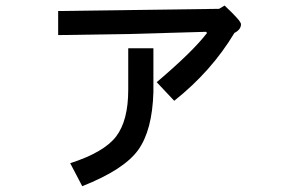

<svg xmlns="http://www.w3.org/2000/svg" viewBox="-20 -594 1040 685"><path d="M816.4 -476.6Q734.4 -339.8 601.6 -234.4L539.1 -300.8Q668 -410.2 718.8 -476.6L714.8 -480.5L441.4 -472.7L187.5 -468.8V-554.7L761.7 -562.5L781.2 -574.2Q839.8 -519.5 839.8 -507.8Q839.8 -488.3 816.4 -476.6ZM527.3 -421.9V-265.6Q523.4 -128.9 472.7 -58.6Q421.9 11.7 273.4 70.3L230.5 -11.7Q351.6 -50.8 394.5 -107.4Q437.5 -164.1 437.5 -273.4V-421.9Z"/></svg>

Font: WenQuanYi Micro Hei Mono
Style: Regular
Weight: 400
Foundry: Ascender Corporation
Version: Version 0.2.0-beta